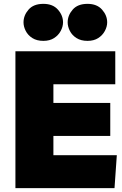

<svg xmlns="http://www.w3.org/2000/svg" viewBox="-20 -976 635 996"><path d="M578 -539H257V-442H552V-271H257V-171H586L574 0H60V-710H578ZM205 -764Q171 -764 148 -778.5Q125 -793 113.5 -815.5Q102 -838 102 -860Q102 -896 128 -926Q154 -956 205 -956Q254 -956 280.5 -926Q307 -896 307 -860Q307 -838 295 -815.5Q283 -793 260.5 -778.5Q238 -764 205 -764ZM434 -764Q400 -764 377 -778.5Q354 -793 342.5 -815.5Q331 -838 331 -860Q331 -896 357 -926Q383 -956 434 -956Q483 -956 509.5 -926Q536 -896 536 -860Q536 -838 524 -815.5Q512 -793 489.5 -778.5Q467 -764 434 -764Z"/></svg>

Font: Livvic Black
Style: Regular
Weight: 900
Designer: Jacques Le Bailly, Baron von Fonthausen
Version: Version 1.001; ttfautohint (v1.8.2)